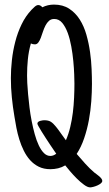

<svg xmlns="http://www.w3.org/2000/svg" viewBox="-20 -729 472 835"><path d="M424.8 57.6Q424.8 63.5 418.5 68.6Q412.1 73.7 403.3 77.6Q394.5 81.5 385.7 83.7Q377 85.9 372.1 85.9Q360.8 85.9 345 74.2Q329.1 62.5 313.5 46.9Q297.9 31.2 284.2 15.1Q270.5 -1 263.7 -9.8Q249 -1 232.7 2.9Q216.3 6.8 199.2 6.8Q170.4 6.8 148.7 -3.9Q127 -14.6 110.8 -32.7Q94.7 -50.8 83.3 -74Q71.8 -97.2 64 -122.6Q56.2 -147.9 51.3 -173.3Q46.4 -198.7 43 -220.7Q35.6 -263.7 31.5 -305.2Q27.3 -346.7 27.3 -389.6Q27.3 -426.3 31.7 -467Q36.1 -507.8 46.4 -547.6Q56.6 -587.4 74 -623.3Q91.3 -659.2 117.2 -686.5Q122.6 -692.4 130.9 -699.7Q139.2 -707 146.5 -707Q151.9 -707 156.5 -704.1Q161.1 -701.2 164.1 -697.3Q187.5 -709 214.8 -709Q253.4 -709 280.8 -691.2Q308.1 -673.3 326.7 -644.3Q345.2 -615.2 355.7 -578.1Q366.2 -541 371.6 -502.7Q377 -464.4 378.4 -428.2Q379.9 -392.1 379.9 -364.3Q379.9 -329.1 377 -288.3Q374 -247.6 366.5 -206.5Q358.9 -165.5 345.9 -127.4Q333 -89.4 313.5 -59.6Q332 -38.1 350.8 -17.1Q369.6 3.9 391.6 22.5Q395 24.9 400.6 29.1Q406.2 33.2 411.6 37.8Q417 42.5 420.9 47.6Q424.8 52.7 424.8 57.6ZM303.7 -365.2Q303.7 -379.4 302.7 -405.8Q301.8 -432.1 298.8 -463.4Q295.9 -494.6 290 -527.1Q284.2 -559.6 274.4 -586.2Q264.6 -612.8 250.5 -629.6Q236.3 -646.5 215.8 -646.5Q202.1 -646.5 193.1 -638.4Q184.1 -630.4 177.7 -617.9Q171.4 -605.5 166.7 -591.3Q162.1 -577.1 157.5 -564.7Q152.8 -552.2 146.7 -544.2Q140.6 -536.1 131.8 -536.1Q122.1 -536.1 114.3 -540Q104.5 -505.4 101.1 -470.5Q97.7 -435.5 97.7 -400.4Q97.7 -388.7 98.6 -367.7Q99.6 -346.7 102.1 -319.8Q104.5 -293 108.2 -262.7Q111.8 -232.4 117.7 -202.6Q123.5 -172.9 131.1 -145.3Q138.7 -117.7 148.7 -96.7Q158.7 -75.7 171.1 -63.2Q183.6 -50.8 199.2 -50.8Q206.1 -50.8 212.6 -53.5Q219.2 -56.2 224.6 -60.5Q221.7 -64.9 214.4 -75.4Q207 -85.9 198 -99.6Q189 -113.3 179.2 -128.2Q169.4 -143.1 161.4 -156.2Q153.3 -169.4 147.9 -179Q142.6 -188.5 142.6 -191.4Q142.6 -195.8 146 -198.7Q149.4 -201.7 154.3 -203.1Q159.2 -204.6 164.1 -205.3Q168.9 -206.1 171.9 -206.1Q190.9 -206.1 201.4 -199.2Q211.9 -192.4 223.6 -177.7Q234.9 -163.6 245.1 -148.7Q255.4 -133.8 266.6 -119.1Q278.3 -146 285.6 -177Q293 -208 296.9 -240Q300.8 -272 302.2 -304Q303.7 -335.9 303.7 -365.2Z"/></svg>

Font: Just Another Hand
Style: Regular
Weight: 400
Designer: Astigmatic (AOETI)
Foundry: Astigmatic (AOETI)
Version: Version 1.000